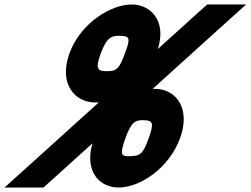

<svg xmlns="http://www.w3.org/2000/svg" viewBox="-118 -787 1120 858"><path d="M440.8 -165C416.7 -94 422.5 -88 463.8 -89C507.2 -90 521.1 -98 546 -168C572.1 -239 564.8 -249 522.2 -250C484.6 -251 467.1 -239 440.8 -165ZM418.2 -627C375.6 -628 358.2 -616 332.5 -549C307 -480 317.6 -468 360 -469H361C401 -469 415.3 -478 440.8 -550L441.2 -551C467.3 -619 459.9 -626 418.2 -627ZM471.9 -767C555.6 -766 627.7 -693.8 587.2 -567.8L776.5 -739L807.9 -767H981.9L857.5 -655L564 -389.7C568 -389.9 572 -390 575.8 -390C670.5 -389 735.6 -300 686 -168C636.9 -35 508.6 50 414.2 51C328.4 52 258.7 -18 295 -146.4L107.5 23L76.2 51H-97.8L26.5 -61L323.6 -329.6C318.4 -329.1 313.3 -328.9 308.3 -329C217.3 -329 142.6 -411 192.5 -549C242.6 -685 379.2 -768 471.9 -767Z"/></svg>

Font: Nordica Plus
Style: NordicaClassicRgObl
Weight: 500
Version: Version 1.01